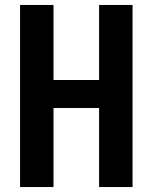

<svg xmlns="http://www.w3.org/2000/svg" viewBox="-20 -755 616 775"><path d="M61 0H196V-319H380V0H515V-735H380V-432H196V-735H61Z"/></svg>

Font: Iosevka Sparkle Extrabold
Style: Regular
Weight: 800
Designer: Belleve Invis
Foundry: Belleve Invis
Version: Version 4.5.0; ttfautohint (v1.8.3)